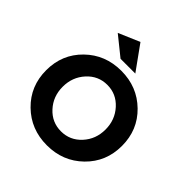

<svg xmlns="http://www.w3.org/2000/svg" viewBox="-245 -1128 1315 1315"><g transform="rotate(45 413.0 -470.0)"><path d="M621 -353.5Q621 -447 561 -513Q501 -579 413.5 -579Q326 -579 266 -513Q206 -447 206 -353.5Q206 -260 266 -194.5Q326 -129 413.5 -129Q501 -129 561 -194.5Q621 -260 621 -353.5ZM674 -96.5Q568 7 413 7Q258 7 152 -96.5Q46 -200 46 -354Q46 -508 152 -611.5Q258 -715 413 -715Q568 -715 674 -611.5Q780 -508 780 -354Q780 -200 674 -96.5ZM494 -769H351L212 -881L366 -947Z"/></g></svg>

Font: Montserrat Alternates
Style: Bold
Weight: 700
Version: Version 2.001